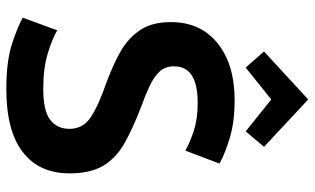

<svg xmlns="http://www.w3.org/2000/svg" viewBox="-214 -768 996 608"><g transform="rotate(90 284.0 -464.0)"><path d="M262 14Q173 14 117.5 -4.5Q62 -23 36 -38L76 -147Q104 -131 150 -117Q196 -103 262 -103Q331 -103 359.5 -125Q388 -147 388 -186Q388 -229 351 -253.5Q314 -278 239 -304Q190 -322 147 -345.5Q104 -369 77 -407Q50 -445 50 -507Q50 -601 117 -655Q184 -709 298 -709Q365 -709 415.5 -694Q466 -679 498 -661L457 -553Q428 -569 391.5 -580.5Q355 -592 305 -592Q190 -592 190 -517Q190 -489 207 -471Q224 -453 253 -439.5Q282 -426 318 -413Q386 -387 433 -360.5Q480 -334 504.5 -293.5Q529 -253 529 -186Q529 -90 461.5 -38Q394 14 262 14ZM194 -744 143 -802 295 -942 445 -802 396 -744 295 -825Z"/></g></svg>

Font: Ubuntu Sans
Style: Bold
Weight: 700
Designer: Dalton Maag Ltd
Foundry: Dalton Maag Ltd
Version: Version 1.006; ttfautohint (v1.8.4.7-5d5b)